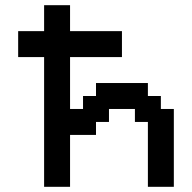

<svg xmlns="http://www.w3.org/2000/svg" viewBox="-20 -720 740 740"><path d="M50 -500H150V0H250V-200H350V-250H400V-300H500V-250H550V0H650V-300H600V-350H550V-400H350V-350H300V-300H250V-500H450V-600H250V-700H150V-600H50Z"/></svg>

Font: Matrix Sans Video
Style: Regular
Weight: 400
Designer: Brad Neil
Version: Version 1.100